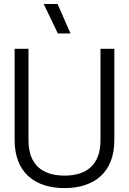

<svg xmlns="http://www.w3.org/2000/svg" viewBox="-20 -950 661 984"><path d="M310.5 14C463.5 14 566 -67 566 -231.5V-700H495V-231C495 -109 427.5 -50 310.5 -50C193.5 -50 126 -109 126 -231V-700H55V-231.5C55 -67 157.5 14 310.5 14ZM275 -929.5H204L276.5 -778.5H341.5Z"/></svg>

Font: MCL Standard Light
Style: Regular
Weight: 300
Designer: Květoslav Bartoš
Foundry: Florian Karsten
Version: Version 1.001;Glyphs 3.2.3 (3260)